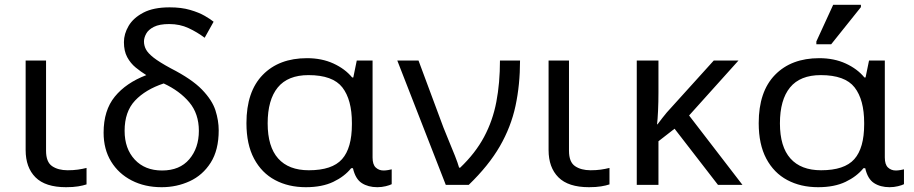

<svg xmlns="http://www.w3.org/2000/svg" viewBox="-20 -778 3848 808"><path d="M257.8 9.8Q170.9 9.8 129.4 -31.7Q87.9 -73.2 87.9 -146.5V-523.4H173.8V-143.6Q173.8 -96.2 199.2 -78.9Q224.6 -61.5 264.6 -61.5Q288.6 -61.5 307.6 -64.2Q326.7 -66.9 344.2 -71.3V-2Q329.6 2.9 308.8 6.3Q288.1 9.8 257.8 9.8Z M660.2 9.8Q589.4 9.8 534.2 -18.6Q479 -46.9 447.5 -98.4Q416 -149.9 416 -219.7Q416 -313.5 463.1 -371.3Q510.3 -429.2 595.7 -461.9Q572.8 -476.1 551 -493.9Q529.3 -511.7 515.4 -537.4Q501.5 -563 501.5 -600.6Q501.5 -635.3 521.2 -668.9Q541 -702.6 583.5 -724.9Q626 -747.1 693.8 -747.1Q743.2 -747.1 780 -736.3Q816.9 -725.6 841.8 -711.2Q866.7 -696.8 878.9 -686.5L841.3 -619.1Q810.1 -642.6 773.4 -659.7Q736.8 -676.8 692.4 -676.8Q650.9 -676.8 627.7 -665Q604.5 -653.3 595.2 -636.2Q585.9 -619.1 585.9 -603.5Q585.9 -586.4 594 -570.6Q602.1 -554.7 626.2 -535.6Q650.4 -516.6 699.2 -490.2Q787.1 -445.3 830.1 -400.9Q873 -356.4 886.7 -313.5Q900.4 -270.5 900.4 -229.5Q900.4 -146.5 866.7 -93.5Q833 -40.5 778.3 -15.4Q723.6 9.8 660.2 9.8ZM662.1 -60.5Q736.3 -60.5 776.6 -107.9Q816.9 -155.3 816.9 -227.5Q816.9 -299.3 776.6 -347.4Q736.3 -395.5 668.9 -426.8Q592.3 -401.4 548.3 -354.7Q504.4 -308.1 504.4 -227.5Q504.4 -152.3 547.1 -106.4Q589.8 -60.5 662.1 -60.5Z M1267.1 9.8Q1193.8 9.8 1137.5 -20.3Q1081.1 -50.3 1049.1 -110.4Q1017.1 -170.4 1017.1 -259.8Q1017.1 -392.6 1085.7 -462.9Q1154.3 -533.2 1272 -533.2Q1334.5 -533.2 1383.3 -510.7Q1432.1 -488.3 1461.9 -452.1H1466.8L1481.4 -523.4H1547.9V-115.2Q1547.9 -85.4 1561.3 -73Q1574.7 -60.5 1594.2 -60.5Q1603 -60.5 1613.3 -62.3Q1623.5 -64 1628.4 -65.4V-2.9Q1620.1 1.5 1603.3 5.6Q1586.4 9.8 1567.9 9.8Q1529.3 9.8 1502.4 -7.6Q1475.6 -24.9 1465.3 -70.3H1458Q1429.7 -35.2 1382.6 -12.7Q1335.4 9.8 1267.1 9.8ZM1279.8 -61.5Q1377.9 -61.5 1419.4 -108.2Q1460.9 -154.8 1460.9 -254.9V-260.7Q1460.9 -358.4 1420.7 -410.2Q1380.4 -461.9 1278.3 -461.9Q1191.4 -461.9 1148.9 -409.9Q1106.4 -357.9 1106.4 -258.8Q1106.4 -160.6 1150.6 -111.1Q1194.8 -61.5 1279.8 -61.5Z M1952.6 0H1856L1651.9 -523.4H1741.2L1846.2 -241.2Q1855.5 -217.3 1868.9 -185.3Q1882.3 -153.3 1894.5 -122.6Q1906.7 -91.8 1912.1 -72.3H1916.5Q1980.5 -133.3 2017.1 -201.7Q2053.7 -270 2068.8 -349.4Q2084 -428.7 2084 -523.4H2168.5Q2168.5 -420.9 2149.4 -332.3Q2130.4 -243.7 2083.5 -162.4Q2036.6 -81.1 1952.6 0Z M2458.5 9.8Q2371.6 9.8 2330.1 -31.7Q2288.6 -73.2 2288.6 -146.5V-523.4H2374.5V-143.6Q2374.5 -96.2 2399.9 -78.9Q2425.3 -61.5 2465.3 -61.5Q2489.3 -61.5 2508.3 -64.2Q2527.3 -66.9 2544.9 -71.3V-2Q2530.3 2.9 2509.5 6.3Q2488.8 9.8 2458.5 9.8Z M2983.9 -523.4H3087.9L2879.9 -292L3104.5 0H3001.5L2818.8 -236.3L2751 -183.6V0H2659.7V-523.4H2751V-387.7Q2751 -349.1 2749.3 -312Q2747.6 -274.9 2745.1 -254.9H2747.1Q2756.3 -267.6 2766.8 -280.8Q2777.3 -293.9 2786.1 -304.7Z M3422.9 9.8Q3349.6 9.8 3293.2 -20.3Q3236.8 -50.3 3204.8 -110.4Q3172.9 -170.4 3172.9 -259.8Q3172.9 -392.6 3241.5 -462.9Q3310.1 -533.2 3427.7 -533.2Q3490.2 -533.2 3539.1 -510.7Q3587.9 -488.3 3617.7 -452.1H3622.6L3637.2 -523.4H3703.6V-115.2Q3703.6 -85.4 3717 -73Q3730.5 -60.5 3750 -60.5Q3758.8 -60.5 3769 -62.3Q3779.3 -64 3784.2 -65.4V-2.9Q3775.9 1.5 3759 5.6Q3742.2 9.8 3723.6 9.8Q3685.1 9.8 3658.2 -7.6Q3631.3 -24.9 3621.1 -70.3H3613.8Q3585.4 -35.2 3538.3 -12.7Q3491.2 9.8 3422.9 9.8ZM3435.5 -61.5Q3533.7 -61.5 3575.2 -108.2Q3616.7 -154.8 3616.7 -254.9V-260.7Q3616.7 -358.4 3576.4 -410.2Q3536.1 -461.9 3434.1 -461.9Q3347.2 -461.9 3304.7 -409.9Q3262.2 -357.9 3262.2 -258.8Q3262.2 -160.6 3306.4 -111.1Q3350.6 -61.5 3435.5 -61.5ZM3478 -591.8H3415.5V-603.5L3486.3 -757.8H3603V-748Z"/></svg>

Font: Lunasima
Style: Regular
Weight: 400
Designer: The DocRepair Project, Monotype Design Team
Foundry: Google
Version: Version 2.009